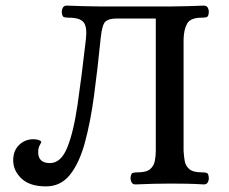

<svg xmlns="http://www.w3.org/2000/svg" viewBox="-20 -654 815 684"><path d="M144 10Q86 10 56.5 -18Q27 -46 27 -83Q27 -117 48 -137.5Q69 -158 99 -158Q111 -158 118.5 -155Q126 -152 127 -149Q127 -146 121.5 -136.5Q116 -127 116 -112Q116 -73 158 -73Q197 -73 219.5 -128Q242 -183 256.5 -282.5Q271 -382 286 -514Q291 -558 278 -574.5Q265 -591 225 -591Q215 -591 208 -593Q201 -595 200 -612Q200 -620 204 -627Q208 -634 218 -634Q250 -633 278.5 -632Q307 -631 336 -631H588Q618 -631 646 -632Q674 -633 706 -634Q716 -634 720 -627Q724 -620 724 -612Q723 -595 716.5 -593Q710 -591 699 -591Q659 -591 647 -570.5Q635 -550 634 -514V-117Q635 -98 638 -80.5Q641 -63 654.5 -51.5Q668 -40 699 -40Q710 -40 716.5 -38Q723 -36 724 -19Q724 -11 720 -4Q716 3 706 3Q674 1 645.5 0.5Q617 0 587 0Q528 0 463 3Q453 3 449 -4Q445 -11 445 -19Q446 -36 453 -38Q460 -40 470 -40Q502 -40 515 -51.5Q528 -63 531.5 -80.5Q535 -98 535 -117V-588H395Q369 -588 356.5 -578Q344 -568 339 -521Q328 -410 315 -313.5Q302 -217 282 -144.5Q262 -72 229 -31Q196 10 144 10Z"/></svg>

Font: Alice
Style: Regular
Weight: 400
Designer: Ksenia Yerulevich
Foundry: Cyreal (http://www.cyreal.org/)
Version: Version 2.003; ttfautohint (v1.8.3)